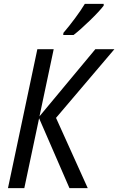

<svg xmlns="http://www.w3.org/2000/svg" viewBox="-20 -967 608 987"><path d="M21 0 172 -714H256L183 -369L470 -714H568L268 -361L431 0H337L181 -359L105 0ZM305 -787H358Q392 -813 442 -861.5Q492 -910 513 -938V-947H416Q396 -914 366 -873.5Q336 -833 306 -798Z"/></svg>

Font: Noto Sans UI SemiCondensed
Style: Italic
Weight: 400
Width: 4
Italic angle: -12°
Designer: Monotype Design Team
Foundry: Monotype Imaging Inc.
Version: Version 1.901